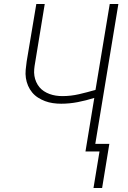

<svg xmlns="http://www.w3.org/2000/svg" viewBox="-20 -755 640 957"><path d="M489 182H446L476 0H406L450 -267Q409 -254 367.5 -246Q326 -238 285 -238Q264 -238 243.5 -241Q223 -244 204.5 -251Q186 -258 169.5 -268.5Q153 -279 140.5 -294Q128 -309 120 -327.5Q112 -346 109 -366Q106 -386 108 -407Q110 -428 113 -449L161 -735H203L155 -442Q152 -426 150.5 -409.5Q149 -393 151.5 -377Q154 -361 160.5 -346.5Q167 -332 176.5 -320.5Q186 -309 199 -300.5Q212 -292 227 -286.5Q242 -281 258 -278.5Q274 -276 291 -276Q333 -276 374 -285.5Q415 -295 456 -307L527 -735H570L455 -38H525Z"/></svg>

Font: Iosevka Curly XLtEx
Style: Italic
Weight: 200
Width: 7
Italic angle: -9°
Monospace: yes
Designer: Belleve Invis
Foundry: Belleve Invis
Version: Version 11.1.0; ttfautohint (v1.8.3)